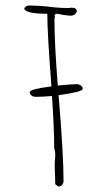

<svg xmlns="http://www.w3.org/2000/svg" viewBox="-20 -684 392 698"><path d="M181 -14 180 -51Q179 -67 179 -87Q179 -97 180 -104L181 -122Q181 -132 177 -146Q177 -217 169 -335Q135 -332 109 -332Q101 -332 94.5 -337Q88 -342 88 -349Q88 -360 167 -370Q152 -562 152 -634Q72 -634 68 -653Q73 -664 87 -664Q115 -664 155 -660Q192 -655 223 -655H232Q236 -656 241 -656Q259 -656 259 -643Q259 -637 252 -632Q245 -627 237 -627Q229 -627 209 -630Q193 -634 183 -634L178 -628L180 -624Q178 -622 178 -612Q178 -526 190 -373Q242 -378 259 -378Q267 -378 274 -373Q281 -368 281 -361Q281 -350 193 -338Q211 -124 211 -25Q211 -18 205.5 -12Q200 -6 192 -6Z"/></svg>

Font: Amatic SC
Style: Regular
Weight: 400
Designer: Multiple Designers
Foundry: Vernon Adams
Version: Version 2.505